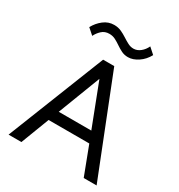

<svg xmlns="http://www.w3.org/2000/svg" viewBox="-244 -1250 1317 1412"><g transform="rotate(30 415.0 -544.0)"><path d="M41 0H150L242 -240.5H587.5L679 0H788.5L462 -825H367.5ZM276.5 -330 414.5 -689.5 553 -330ZM515.5 -932Q557.5 -932 600.5 -960.8Q643.5 -989.5 669.5 -1038L619 -1083Q603.5 -1049.5 576.8 -1028Q550 -1006.5 519 -1006.5Q494.5 -1006.5 471 -1018.8Q447.5 -1031 423.2 -1047Q399 -1063 371.8 -1075.2Q344.5 -1087.5 311.5 -1087.5Q262.5 -1087.5 223 -1056.8Q183.5 -1026 159.5 -981.5L210.5 -936.5Q224.5 -966 249.8 -989.5Q275 -1013 313 -1013Q341.5 -1013 365.2 -1000.8Q389 -988.5 412 -972.5Q435 -956.5 460 -944.2Q485 -932 515.5 -932Z"/></g></svg>

Font: Spartan Medium
Style: Regular
Weight: 500
Designer: Matt Bailey, Mirko Velimirovic
Foundry: Matt Bailey
Version: Version 1.003; ttfautohint (v1.8.3)